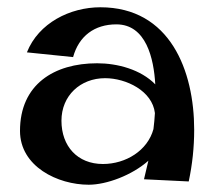

<svg xmlns="http://www.w3.org/2000/svg" viewBox="-20 -499 596 528"><path d="M499 0C509 -47 514 -94 514 -142C514 -304 448 -479 256 -479C173 -479 86 -436 54 -355L181 -342C197 -400 240 -432 300 -432C382 -432 403 -338 407 -267C367 -308 303 -325 247 -325C129 -325 35 -267 35 -139C35 -41 139 9 224 9C273 9 343 -17 388 -57L376 -6ZM402 -144C386 -85 326 -48 263 -48C193 -48 149 -97 149 -167C149 -236 201 -284 269 -284C327 -284 399 -249 406 -188C405 -173 404 -159 402 -144Z"/></svg>

Font: Original Surfer
Style: Regular
Weight: 400
Designer: Astigmatic (AOETI)
Foundry: Astigmatic (AOETI)
Version: Version 1.001